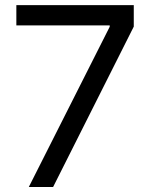

<svg xmlns="http://www.w3.org/2000/svg" viewBox="-20 -748 601 768"><path d="M95.2 0 418.9 -641.1V-646.5H45.4V-727.5H515.1V-641.6L192.4 0Z"/></svg>

Font: Inter 16pt
Style: Regular
Weight: 400
Version: Version 4.001;git-66647c0bb